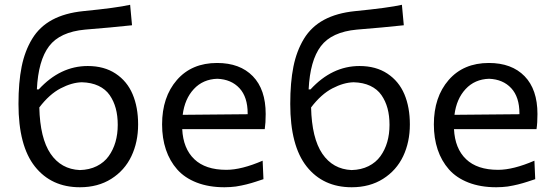

<svg xmlns="http://www.w3.org/2000/svg" viewBox="-20 -770 2308 801"><path d="M346.2 -494.6Q414.6 -494.6 462.4 -462.9Q510.3 -431.2 533.2 -377Q556.2 -322.8 556.2 -251Q556.2 -177.2 528.1 -118.2Q500 -59.1 444.3 -23.9Q388.7 11.2 313.5 11.2Q194.3 11.2 125.7 -75.2Q57.1 -161.6 57.1 -336.4Q57.1 -426.3 70.3 -491.9Q83.5 -557.6 114.3 -608.2Q145 -658.7 198 -687.3Q251 -715.8 327.6 -723.6Q466.8 -737.3 522.9 -750L530.8 -664.6Q445.3 -655.3 335 -646.5Q229.5 -636.7 184.6 -577.1Q139.6 -517.6 133.8 -397H141.6Q231.4 -494.6 346.2 -494.6ZM313 -60.5Q353 -61.5 383.8 -76.9Q414.6 -92.3 433.3 -118.4Q452.1 -144.5 461.7 -177.5Q471.2 -210.4 471.2 -249Q471.2 -287.1 462.9 -317.9Q454.6 -348.6 437.5 -373.3Q420.4 -397.9 390.9 -411.9Q361.3 -425.8 321.3 -426.8Q279.8 -425.8 232.9 -401.4Q186 -377 144 -321.8Q147 -193.4 190.9 -128.7Q234.9 -64 313 -60.5Z M1088.4 -294.4Q1088.4 -257.3 1084.5 -231.4H740.2Q744.1 -150.4 790.5 -106Q836.9 -61.5 924.3 -61.5Q987.3 -61.5 1075.7 -99.6L1079.1 -22.5Q1077.6 -22 1064 -17.6Q1050.3 -13.2 1046.1 -11.7Q1042 -10.3 1028.6 -6.3Q1015.1 -2.4 1007.8 -0.7Q1000.5 1 987.3 3.9Q974.1 6.8 964.1 8.1Q954.1 9.3 941.4 10.3Q928.7 11.2 916.5 11.2Q851.1 11.2 800.8 -8.3Q750.5 -27.8 719.2 -63.2Q688 -98.6 672.1 -146Q656.2 -193.4 656.2 -251Q656.2 -365.2 718 -436.3Q779.8 -507.3 885.7 -507.3Q981 -507.3 1034.7 -452.1Q1088.4 -397 1088.4 -294.4ZM886.7 -441.4Q826.7 -439.5 788.6 -398.4Q750.5 -357.4 742.2 -291L1013.2 -293.5V-296.9Q1013.2 -365.2 979 -402.1Q944.8 -439 886.7 -441.4Z M1480 -494.6Q1548.3 -494.6 1596.2 -462.9Q1644 -431.2 1667 -377Q1689.9 -322.8 1689.9 -251Q1689.9 -177.2 1661.9 -118.2Q1633.8 -59.1 1578.1 -23.9Q1522.5 11.2 1447.3 11.2Q1328.1 11.2 1259.5 -75.2Q1190.9 -161.6 1190.9 -336.4Q1190.9 -426.3 1204.1 -491.9Q1217.3 -557.6 1248 -608.2Q1278.8 -658.7 1331.8 -687.3Q1384.8 -715.8 1461.4 -723.6Q1600.6 -737.3 1656.7 -750L1664.6 -664.6Q1579.1 -655.3 1468.8 -646.5Q1363.3 -636.7 1318.4 -577.1Q1273.4 -517.6 1267.6 -397H1275.4Q1365.2 -494.6 1480 -494.6ZM1446.8 -60.5Q1486.8 -61.5 1517.6 -76.9Q1548.3 -92.3 1567.1 -118.4Q1585.9 -144.5 1595.5 -177.5Q1605 -210.4 1605 -249Q1605 -287.1 1596.7 -317.9Q1588.4 -348.6 1571.3 -373.3Q1554.2 -397.9 1524.7 -411.9Q1495.1 -425.8 1455.1 -426.8Q1413.6 -425.8 1366.7 -401.4Q1319.8 -377 1277.8 -321.8Q1280.8 -193.4 1324.7 -128.7Q1368.7 -64 1446.8 -60.5Z M2222.2 -294.4Q2222.2 -257.3 2218.3 -231.4H1874Q1877.9 -150.4 1924.3 -106Q1970.7 -61.5 2058.1 -61.5Q2121.1 -61.5 2209.5 -99.6L2212.9 -22.5Q2211.4 -22 2197.8 -17.6Q2184.1 -13.2 2179.9 -11.7Q2175.8 -10.3 2162.4 -6.3Q2148.9 -2.4 2141.6 -0.7Q2134.3 1 2121.1 3.9Q2107.9 6.8 2097.9 8.1Q2087.9 9.3 2075.2 10.3Q2062.5 11.2 2050.3 11.2Q1984.9 11.2 1934.6 -8.3Q1884.3 -27.8 1853 -63.2Q1821.8 -98.6 1805.9 -146Q1790 -193.4 1790 -251Q1790 -365.2 1851.8 -436.3Q1913.6 -507.3 2019.5 -507.3Q2114.7 -507.3 2168.5 -452.1Q2222.2 -397 2222.2 -294.4ZM2020.5 -441.4Q1960.4 -439.5 1922.4 -398.4Q1884.3 -357.4 1876 -291L2147 -293.5V-296.9Q2147 -365.2 2112.8 -402.1Q2078.6 -439 2020.5 -441.4Z"/></svg>

Font: Commissioner Flair
Style: Regular
Weight: 400
Designer: Kostas Bartsokas
Foundry: Kostas Bartsokas
Version: Version 1.000